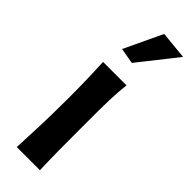

<svg xmlns="http://www.w3.org/2000/svg" viewBox="-256 -776 792 792"><g transform="rotate(45 140.0 -380.0)"><path d="M61 -500C65 -425 66 -365 66 -294C66 -136 61 -98 58 0H193C190 -79 190 -149 190 -271C190 -395 191 -439 198 -500ZM158 -760 79 -593 148 -581 280 -748Z"/></g></svg>

Font: CantoraOne
Style: Regular
Weight: 400
Designer: Pablo Impallari, Rodrigo Fuenzalida
Foundry: Pablo Impallari
Version: Version 1.001